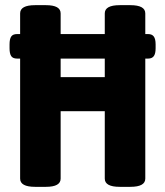

<svg xmlns="http://www.w3.org/2000/svg" viewBox="-20 -722 641 744"><path d="M583 -550V-535Q583 -514 576 -504.5Q569 -495 554 -495H543V-30Q543 2 485 2H444Q386 2 386 -30V-291H215V-30Q215 2 158 2H116Q58 2 58 -30V-495H46Q30 -495 23.5 -504.5Q17 -514 17 -535V-550Q17 -571 23.5 -580.5Q30 -590 46 -590H58V-670Q58 -702 116 -702H158Q215 -702 215 -670V-590H386V-670Q386 -702 444 -702H485Q543 -702 543 -670V-590H554Q569 -590 576 -580.5Q583 -571 583 -550ZM386 -495H215V-423H386Z"/></svg>

Font: Asap Condensed
Style: Bold
Weight: 700
Designer: Pablo Cosgaya
Foundry: Omnibus-Type
Version: Version 1.010; ttfautohint (v1.8)